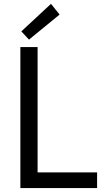

<svg xmlns="http://www.w3.org/2000/svg" viewBox="-20 -960 534 980"><path d="M84 -719.7H171.9V-80.1H475.6V0H84ZM88.9 -799.8 240.2 -940.4 284.2 -885.7 127.9 -757.8Z"/></svg>

Font: Reddit Sans Vanilla
Style: Regular
Weight: 400
Designer: Stephen Hutchings
Foundry: Reddit
Version: Version 1.013